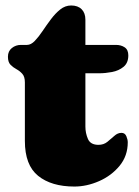

<svg xmlns="http://www.w3.org/2000/svg" viewBox="-20 -663 503 697"><path d="M250 14.2Q166.5 14.2 118.4 -24.7Q70.3 -63.5 70.3 -151.4V-363.8Q70.3 -384.8 61 -395Q51.8 -405.3 39.6 -411.9Q27.3 -418.5 18.1 -428Q8.8 -437.5 8.8 -457Q8.8 -477.1 22.9 -488.5Q37.1 -500 56.2 -500H78.1Q92.3 -500 106.2 -514.4Q120.1 -528.8 134.5 -550.3Q148.9 -571.8 164.8 -593Q180.7 -614.3 198.7 -628.7Q216.8 -643.1 238.3 -643.1Q262.7 -643.1 276.4 -629.4Q290 -615.7 290 -591.3V-500H400.9Q419.4 -500 432.6 -491.2Q445.8 -482.4 445.8 -461.9Q445.8 -434.6 428.5 -420.4Q411.1 -406.2 386.7 -401.6Q362.3 -397 340.8 -397H290V-203.6Q290 -179.7 299.3 -158.4Q308.6 -137.2 337.4 -137.2Q356.4 -137.2 369.9 -148.2Q383.3 -159.2 395.3 -169.9Q407.2 -180.7 420.9 -180.7Q433.6 -180.7 438.7 -168.5Q443.8 -156.2 443.8 -146.5Q443.8 -97.2 414.1 -61Q384.3 -24.9 339.6 -5.4Q294.9 14.2 250 14.2Z"/></svg>

Font: Caprasimo
Style: Regular
Weight: 400
Designer: The DocRepair Project, Phaedra Charles, Flavia Zimbardi
Foundry: Google
Version: Version 1.001